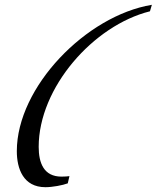

<svg xmlns="http://www.w3.org/2000/svg" viewBox="-20 -726 660 799"><path d="M612 -706C339 -661 50 -364 50 -97C50 -24 77 53 169 53C198 53 241 45 262 37L269 7C261 8 250 9 236 9C162 9 141 -48 141 -115C141 -361 368 -620 604 -679Z"/></svg>

Font: Playball
Style: Regular
Weight: 400
Designer: Robert E. Leuschke
Foundry: Robert E. Leuschke
Version: Version 1.001